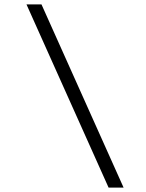

<svg xmlns="http://www.w3.org/2000/svg" viewBox="-20 -750 660 870"><path d="M472 100H540L168 -730H100Z"/></svg>

Font: Monaspace Krypton ExtraLight
Style: Regular
Weight: 200
Designer: Riley Cran & the Lettermatic Team
Foundry: Lettermatic
Version: Version 1.101 (Monaspace Krypton)